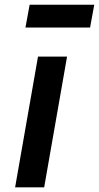

<svg xmlns="http://www.w3.org/2000/svg" viewBox="-20 -806 426 826"><path d="M385.5 -785.5 367.5 -687.5H89.5L107.5 -785.5ZM268.5 -562.5 170 0H45L143.5 -562.5Z"/></svg>

Font: Russisch Sans
Style: Bold Italic
Weight: 700
Italic angle: -10°
Designer: Michael Sharanda (font) & Cristiano Sobral (main changes)
Foundry: Michael Sharanda
Version: Version 2.00;September 8, 2020;FontCreator 13.0.0.2681 64-bi